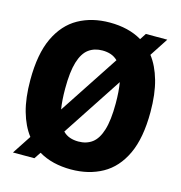

<svg xmlns="http://www.w3.org/2000/svg" viewBox="-111 -850 904 960"><g transform="rotate(15 341.0 -370.0)"><path d="M151 3H40L104 -94.5Q68.5 -140.5 49.2 -208.8Q30 -277 30 -370Q30 -505 69.5 -588.5Q109 -672 179 -711Q249 -750 341 -750Q388.5 -750 430.2 -740Q472 -730 507.5 -709L528.5 -741.5H639.5L577.5 -646.5Q613 -600.5 632.5 -532Q652 -463.5 652 -370Q652 -235.5 612.8 -151.8Q573.5 -68 503.2 -29Q433 10 341 10Q293.5 10 251.2 -0.2Q209 -10.5 174 -31.5ZM209.5 -373.5Q209.5 -311.5 217 -267L420.5 -576.5Q404.5 -592 384.8 -598.8Q365 -605.5 341 -605.5Q299.5 -605.5 270 -583.8Q240.5 -562 225 -511.2Q209.5 -460.5 209.5 -373.5ZM341 -134.5Q383 -134.5 412.2 -156.2Q441.5 -178 457.2 -228.8Q473 -279.5 473 -366.5Q473 -429.5 465 -475L261 -164.5Q276.5 -148.5 296.8 -141.5Q317 -134.5 341 -134.5Z"/></g></svg>

Font: Encode Sans Cnd XBd
Style: Regular
Weight: 800
Width: 3
Designer: Multiple Designers
Foundry: Impallari Type
Version: Version 3.002; ttfautohint (v1.8.3) -l 8 -r 50 -G 200 -x 14 